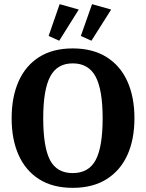

<svg xmlns="http://www.w3.org/2000/svg" viewBox="-20 -893 703 924"><path d="M265 -697 214 -720 267 -873 359 -847ZM420 -697 369 -720 423 -873 515 -847ZM330 11Q234 11 168.5 -30.5Q103 -72 69.5 -147Q36 -222 36 -324Q36 -426 69.5 -501.5Q103 -577 168.5 -618.5Q234 -660 330 -660Q426 -660 492.5 -618.5Q559 -577 593 -501.5Q627 -426 627 -324Q627 -222 593 -147Q559 -72 492.5 -30.5Q426 11 330 11ZM330 -60Q407 -60 440.5 -123Q474 -186 474 -324Q474 -461 440 -524.5Q406 -588 330 -588Q255 -588 221.5 -524.5Q188 -461 188 -324Q188 -186 220.5 -123Q253 -60 330 -60Z"/></svg>

Font: Arsenal SC
Style: Bold
Weight: 700
Designer: Andrij Shevchenko
Foundry: Stairsfor
Version: Version 2.001; ttfautohint (v1.8.4.7-5d5b)